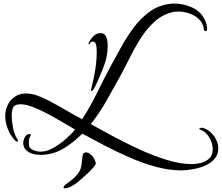

<svg xmlns="http://www.w3.org/2000/svg" viewBox="-20 -775 1232 1066"><path d="M986 171Q919 171 847 151.5Q775 132 702.5 100.5Q630 69 562 33.5Q494 -2 437 -33Q389 16 331 50.5Q273 85 202 85Q182 85 160 78.5Q138 72 123.5 57Q109 42 109 18Q109 4 118 -13.5Q127 -31 144 -31Q151 -31 151 -26Q151 -24 150 -22.5Q149 -21 148 -19Q142 -7 141 1.5Q140 10 140 23Q140 48 162.5 57.5Q185 67 206 67Q239 67 275.5 46.5Q312 26 344.5 -2.5Q377 -31 397 -56Q370 -71 330.5 -94.5Q291 -118 247.5 -141.5Q204 -165 163.5 -180.5Q123 -196 94 -196Q61 -196 53 -178.5Q45 -161 45 -133Q45 -105 52 -67Q59 -29 75 -5Q77 -3 78.5 0Q80 3 80 6Q80 11 75 11Q71 11 67.5 8Q64 5 62 3Q38 -22 23.5 -59Q9 -96 9 -130Q9 -164 23 -192.5Q37 -221 63 -238.5Q89 -256 124 -256Q160 -256 197.5 -240.5Q235 -225 266 -208Q309 -185 351 -160.5Q393 -136 436 -113Q482 -184 519.5 -261Q557 -338 597 -412Q624 -462 655.5 -518.5Q687 -575 725.5 -626Q764 -677 813.5 -712Q863 -747 927 -754Q932 -755 938 -755Q944 -755 950 -755Q1001 -755 1049 -732.5Q1097 -710 1119 -661Q1124 -651 1127 -638Q1130 -625 1130 -614Q1130 -602 1121 -602Q1114 -602 1112 -610Q1111 -618 1109.5 -625.5Q1108 -633 1104 -641Q1093 -665 1070.5 -680.5Q1048 -696 1021.5 -703.5Q995 -711 970 -711Q955 -711 940 -708Q883 -695 839.5 -656Q796 -617 762.5 -564.5Q729 -512 701.5 -456.5Q674 -401 649 -355Q611 -286 572 -217Q533 -148 484 -86Q538 -56 608.5 -18Q679 20 755.5 55Q832 90 906.5 113Q981 136 1045 136Q1072 136 1099 128.5Q1126 121 1143.5 103Q1161 85 1161 52Q1161 19 1141 -13.5Q1121 -46 1089 -57Q1086 -57 1086 -59Q1086 -62 1091 -64Q1096 -66 1098 -66Q1103 -66 1109.5 -64Q1116 -62 1120 -60Q1150 -47 1171 -15.5Q1192 16 1192 48Q1192 84 1170.5 108Q1149 132 1116.5 145.5Q1084 159 1048.5 165Q1013 171 986 171ZM488 -269Q487 -269 486.5 -271Q486 -273 486 -274Q486 -280 487.5 -285.5Q489 -291 490 -296Q502 -342 509.5 -391.5Q517 -441 517 -488Q517 -497 516 -510.5Q515 -524 510.5 -534Q506 -544 495 -544Q484 -544 481 -536.5Q478 -529 473 -529Q471 -529 471 -532Q471 -534 473 -538Q482 -557 498.5 -574Q515 -591 537 -591Q556 -591 564.5 -579Q573 -567 575.5 -550.5Q578 -534 578 -520Q578 -462 555 -403Q532 -344 507 -292Q505 -288 499 -278.5Q493 -269 488 -269ZM340 271Q333 271 333 266Q333 258 345.5 248.5Q358 239 376 225.5Q394 212 409.5 193.5Q425 175 431 149Q432 144 434 127.5Q436 111 438 95Q440 79 442 78Q449 71 457 71Q468 71 478.5 79Q489 87 495 94Q501 101 506.5 114.5Q512 128 512 130Q512 139 498.5 154.5Q485 170 466 188Q447 206 429.5 221Q412 236 404 242Q394 250 374 260.5Q354 271 340 271Z"/></svg>

Font: My Soul
Style: Regular
Weight: 400
Designer: Robert E. Leuschke
Foundry: Robert E. Leuschke
Version: Version 1.010; ttfautohint (v1.8.4.7-5d5b)